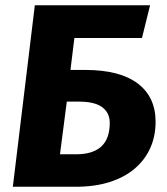

<svg xmlns="http://www.w3.org/2000/svg" viewBox="-20 -713 637 733"><path d="M113 -693H553L522 -568H264L249 -446H305Q437 -446 505.5 -394.5Q574 -343 574 -248Q574 -193 553.5 -147.5Q533 -102 494 -69Q455 -36 398.5 -18Q342 0 269 0H29ZM235 -325 209 -124H271Q334 -124 366.5 -153.5Q399 -183 399 -244Q399 -282 370.5 -303.5Q342 -325 282 -325Z"/></svg>

Font: Qjlgwqiwhsfqbnnlvksmvfsycuq
Style: Regular
Weight: 700
Italic angle: -8°
Designer: Carrois Corporate & Edenspiekermann
Foundry: Carrois Corporate GbR & Edenspiekermann AG
Version: Version 2.001